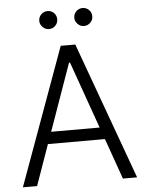

<svg xmlns="http://www.w3.org/2000/svg" viewBox="-59 -938 745 986"><g transform="rotate(-5 313.0 -445.5)"><path d="M18.6 0 275.4 -707H350.6L607.4 0H534.2L460 -210H166L91.8 0ZM438 -271.5 315.4 -617.2H310.5L188 -271.5ZM176.8 -843.8Q176.8 -863.3 190.4 -877Q204.1 -890.6 222.7 -890.6Q243.2 -890.6 256.3 -877.2Q269.5 -863.8 269.5 -843.8Q269.5 -825.2 256.1 -811.5Q242.7 -797.9 222.7 -797.9Q204.6 -797.9 190.7 -811.8Q176.8 -825.7 176.8 -843.8ZM357.4 -843.8Q357.4 -863.3 371.1 -877Q384.8 -890.6 403.3 -890.6Q423.3 -890.6 436.8 -877.2Q450.2 -863.8 450.2 -843.8Q450.2 -825.2 436.5 -811.5Q422.9 -797.9 403.3 -797.9Q385.3 -797.9 371.3 -811.8Q357.4 -825.7 357.4 -843.8Z"/></g></svg>

Font: Pretendard GOV Light
Style: Regular
Weight: 300
Designer: Base glyphs from Inter by Rasmus Andersson; Hangeul glyphs from Noto Sans CJK(Source Han Sans) by Jang Soo-young and Kan
Foundry: Kil Hyung-jin
Version: Version 1.309